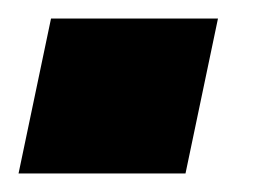

<svg xmlns="http://www.w3.org/2000/svg" viewBox="-55 -187 298 207"><path d="M-35 0H145L180 -167H0Z"/></svg>

Font: Geist ExtraBold
Style: Italic
Weight: 800
Italic angle: -12°
Designer: Basement.studio, Andrés Briganti, Mateo Zaragoza
Foundry: Basement.studio, Vercel, Andrés Briganti, Guido Ferreyra, Mateo Zaragoza
Version: Version 1.500